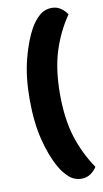

<svg xmlns="http://www.w3.org/2000/svg" viewBox="-90 -708 473 882"><g transform="rotate(-10 146.5 -266.5)"><path d="M218.4 131.2Q184.2 131.2 159.8 109.4Q135.4 87.7 117.6 56.3Q85.5 0.6 65.3 -80.7Q45.1 -162 45.1 -267.9Q45.1 -373.6 66.3 -455.4Q87.4 -537.2 117.6 -590.7Q135.2 -622.1 159.7 -643.7Q184.2 -665.4 218.4 -665.4Q242.3 -665.4 260.8 -652Q279.3 -638.7 288.8 -622.9Q239.4 -550.9 212.9 -466.3Q186.5 -381.8 186.5 -267.9Q186.5 -154.1 212.2 -70.4Q238 13.4 288.8 88.5Q279.3 104.3 260.8 117.8Q242.3 131.2 218.4 131.2Z"/></g></svg>

Font: Baloo Bhaijaan 2
Style: Regular
Weight: 400
Designer: Sanskriti Dholi, Noopur Datye and Ek Type
Foundry: Ek Type
Version: Version 1.701